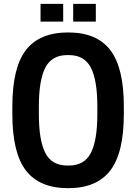

<svg xmlns="http://www.w3.org/2000/svg" viewBox="-20 -961 705 994"><path d="M333 13.2Q184.6 13.2 114.3 -78.1Q43.9 -169.4 43.9 -370.1V-410.2Q43.9 -610.8 114.3 -701.9Q184.6 -793 333 -793Q481 -793 551 -701.7Q621.1 -610.4 621.1 -410.2V-370.1Q621.1 -169.4 550.8 -78.1Q480.5 13.2 333 13.2ZM328.1 -104H336.9Q416.5 -104 450.2 -168.9Q483.9 -233.9 483.9 -370.1V-410.2Q483.9 -546.4 450.2 -611.1Q416.5 -675.8 336.9 -675.8H328.1Q248.5 -675.8 214.8 -611.1Q181.2 -546.4 181.2 -410.2V-370.1Q181.2 -233.9 214.8 -168.9Q248.5 -104 328.1 -104ZM307.1 -940.9V-849.1H189.9V-940.9ZM476.1 -940.9V-849.1H358.9V-940.9Z"/></svg>

Font: Cooper Hewitt
Style: Semibold
Weight: 709
Designer: Village Type and Design LLC
Foundry: Cooper Hewitt Smithsonian Design Museum
Version: 1.000